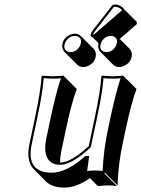

<svg xmlns="http://www.w3.org/2000/svg" viewBox="-20 -769 629 855"><path d="M481.4 -747.1Q486.8 -748.5 492.7 -749Q512.7 -748 526.9 -734.9Q530.3 -731.4 532.2 -728.5L588.9 -671.9L589.4 -661.6L513.2 -595.7L557.1 -551.8Q570.3 -537.1 566.4 -516.6Q560.1 -487.3 530.3 -474.6Q520 -470.7 510.7 -470.2Q494.6 -470.7 483.9 -481L427.2 -537.6Q414.1 -552.2 418 -573.2Q418.5 -575.7 418.9 -576.7L392.1 -603Q388.2 -604 386.2 -606Q383.3 -610.4 383.3 -614.7Q386.2 -625.5 397.9 -640.1ZM257.8 -573.2Q264.2 -603.5 294.9 -615.2Q304.2 -619.1 313.5 -619.1Q329.6 -618.7 340.3 -608.4L397 -551.8Q410.2 -537.1 406.2 -516.6Q399.9 -486.3 369.1 -474.1Q359.9 -470.2 350.6 -470.2Q334.5 -471.2 323.7 -481L267.1 -537.6Q253.9 -552.7 257.8 -573.2ZM248 -44.9Q297.9 -45.9 375.5 -119.1L402.8 -249Q427.7 -366.2 431.2 -429.2L433.6 -432.1Q435.5 -432.1 481.4 -429.2L530.8 -432.1L531.2 -429.2L587.9 -372.6Q564.9 -312 539.6 -192.4L527.3 -135.3Q505.9 -34.2 503.4 56.6L446.8 0L444.3 2.9L501 59.6Q481.9 56.6 457 56.6Q444.8 56.6 421.9 59.6Q415.5 59.1 414.1 58.1L380.4 24.4Q320.3 66.4 266.6 66.4Q212.9 65.9 186 40.5L129.9 -16.1Q95.7 -51.8 110.8 -126L136.7 -249Q161.6 -366.2 165 -429.2L168 -432.1Q169.9 -432.1 215.3 -429.2L264.6 -432.1L265.1 -429.2L321.8 -372.6Q298.8 -312 273.4 -192.4L252.4 -93.3Q247.1 -65.4 248 -44.9ZM365.2 -62 365.7 -64H363.8ZM356.9 -71.8 359.9 -74.2H377L368.2 -7.3Q388.2 -9.8 400.4 -9.8Q419.4 -9.8 437 -7.8Q440.9 -99.1 460.9 -193.8L473.1 -251Q497.6 -364.3 517.1 -420.4Q500 -418.9 481.4 -418.9Q457.5 -418.9 440.9 -420.9Q436.5 -358.4 412.6 -247.1L384.3 -113.8L382.3 -111.8Q300.8 -35.6 247.6 -35.2Q197.8 -35.2 184.6 -80.6Q181.2 -94.2 181.2 -109.9Q181.6 -129.4 186 -151.9L207 -251Q231.4 -364.3 251.5 -420.4Q234.4 -418.9 215.3 -418.9Q191.4 -418.9 174.8 -420.9Q170.4 -358.9 146.5 -247.1L120.6 -124Q100.1 -20.5 177.7 -2.9Q192.9 0 210 0Q272.9 0 350.1 -65.4Q354 -69.3 356.9 -71.8ZM427.7 -570.8Q422.4 -546.4 443.4 -538.6Q448.7 -537.1 454.1 -537.1Q480 -537.1 495.1 -562.5Q498.5 -569.3 500 -575.2Q505.4 -599.6 484.4 -607.4Q479 -608.9 473.6 -608.9Q447.8 -608.9 432.6 -583.5Q429.2 -576.7 427.7 -570.8ZM267.6 -570.8Q262.2 -546.4 283.2 -538.6Q288.6 -537.1 293.9 -537.1Q319.8 -537.1 335 -562.5Q338.4 -569.3 339.8 -575.2Q345.2 -599.6 324.2 -607.4Q318.8 -608.9 313.5 -608.9Q287.6 -608.9 272.5 -583.5Q269 -576.7 267.6 -570.8ZM486.8 -738.3 405.8 -633.8Q394.5 -618.7 393.6 -613.3Q400.9 -616.7 413.1 -627.9L522.5 -722.7V-724.6Q510.3 -738.3 492.7 -738.8Q489.3 -738.8 486.8 -738.3Z"/></svg>

Font: Linux Biolinum Shadow O
Style: Italic
Weight: 400
Italic angle: -12°
Designer: Philipp H. Poll
Foundry: Philipp H. Poll
Version: Version 0.6.2